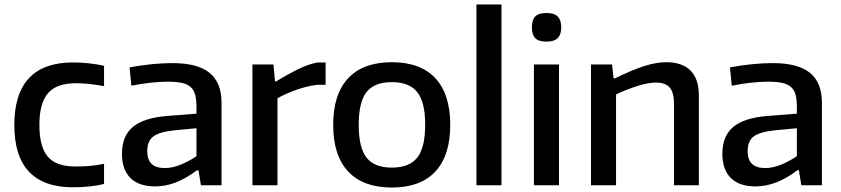

<svg xmlns="http://www.w3.org/2000/svg" viewBox="-20 -828 3760 858"><path d="M307 9Q44 9 44 -269Q44 -549 307 -549Q341 -549 378 -545Q415 -541 445 -534V-443Q413 -449 380.5 -452.5Q348 -456 318 -456Q233 -456 194.5 -411.5Q156 -367 156 -270Q156 -172 193.5 -128Q231 -84 316 -84Q353 -84 382.5 -86.5Q412 -89 445 -96V-6Q419 1 381.5 5Q344 9 307 9Z M673 5Q601 5 563 -32.5Q525 -70 525 -141Q525 -220 574 -261Q623 -302 730 -310L858 -320V-349Q858 -382 852.5 -403.5Q847 -425 832.5 -438.5Q818 -452 793 -457.5Q768 -463 730 -463Q695 -463 653.5 -458.5Q612 -454 567 -445L559 -527Q663 -546 751 -546Q863 -546 916.5 -502.5Q970 -459 970 -368V0H878L867 -67H860Q814 -32 767.5 -13.5Q721 5 673 5ZM716 -77Q750 -77 787 -92Q824 -107 858 -130V-255L763 -246Q693 -239 665.5 -218.5Q638 -198 638 -152Q638 -77 716 -77Z M1108 -540H1202L1209 -464H1213Q1264 -495 1310.5 -518Q1357 -541 1399 -549H1435V-449H1396Q1351 -443 1305.5 -427Q1260 -411 1220 -389V0H1108Z M1731 10Q1603 10 1536 -61.5Q1469 -133 1469 -270Q1469 -407 1536 -478.5Q1603 -550 1731 -550Q1859 -550 1925.5 -478.5Q1992 -407 1992 -270Q1992 -133 1925.5 -61.5Q1859 10 1731 10ZM1731 -79Q1809 -79 1844.5 -123.5Q1880 -168 1880 -270Q1880 -372 1844.5 -416.5Q1809 -461 1731 -461Q1653 -461 1618 -416.5Q1583 -372 1583 -270Q1583 -168 1618 -123.5Q1653 -79 1731 -79Z M2109 -808H2221V0H2109Z M2422 -642Q2387 -642 2372 -657.5Q2357 -673 2357 -706Q2357 -739 2372 -754.5Q2387 -770 2422 -770Q2457 -770 2472.5 -754Q2488 -738 2488 -706Q2488 -674 2472.5 -658Q2457 -642 2422 -642ZM2366 -540H2478V0H2366Z M2621 -540H2715L2722 -478H2728Q2806 -516 2859.5 -533Q2913 -550 2958 -550Q3028 -550 3065.5 -513Q3103 -476 3103 -401V0H2992V-364Q2992 -415 2972.5 -437Q2953 -459 2912 -459Q2877 -459 2830.5 -444.5Q2784 -430 2733 -406V0H2621Z M3356 5Q3284 5 3246 -32.5Q3208 -70 3208 -141Q3208 -220 3257 -261Q3306 -302 3413 -310L3541 -320V-349Q3541 -382 3535.5 -403.5Q3530 -425 3515.5 -438.5Q3501 -452 3476 -457.5Q3451 -463 3413 -463Q3378 -463 3336.5 -458.5Q3295 -454 3250 -445L3242 -527Q3346 -546 3434 -546Q3546 -546 3599.5 -502.5Q3653 -459 3653 -368V0H3561L3550 -67H3543Q3497 -32 3450.5 -13.5Q3404 5 3356 5ZM3399 -77Q3433 -77 3470 -92Q3507 -107 3541 -130V-255L3446 -246Q3376 -239 3348.5 -218.5Q3321 -198 3321 -152Q3321 -77 3399 -77Z"/></svg>

Font: Encode Sans Normal
Style: Medium
Weight: 500
Designer: Pablo Impallari, Andres Torresi
Foundry: Pablo Impallari, Andres Torresi
Version: Version 1.000; ttfautohint (v1.00) -l 8 -r 50 -G 200 -x 14 -